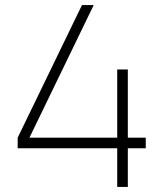

<svg xmlns="http://www.w3.org/2000/svg" viewBox="-20 -740 647 760"><path d="M486 0V-153H557V-195H486V-465H444V-195H96.5L351 -720H304.5L50 -195V-153H444V0Z"/></svg>

Font: Vela Sans ExtLt
Style: Regular
Weight: 200
Designer: Principal design: Mikhail Sharanda - project Manrope.
Design modification: Ravid Balaliev
Foundry: Mikhail Sharanda
Version: Version 1.001